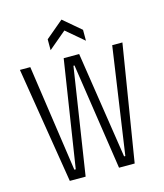

<svg xmlns="http://www.w3.org/2000/svg" viewBox="-126 -961 899 1055"><g transform="rotate(-15 323.5 -434.0)"><path d="M139 0 32 -660H91L179 -53H187L281 -660H369L462 -53H469L557 -660H615L508 0H419L328 -606H322L229 0ZM223 -721V-783L324 -868L424 -783V-721L324 -806Z"/></g></svg>

Font: Bricolage Grotesque Condensed ExtraLight
Style: Regular
Weight: 250
Width: 3
Designer: Mathieu Triay
Foundry: Atelier Triay
Version: Version 1.000;gftools[0.9.30]